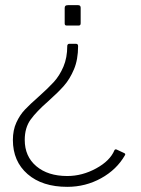

<svg xmlns="http://www.w3.org/2000/svg" viewBox="-20 -550 546 745"><path d="M231 -519Q231 -525 234 -527.5Q237 -530 244 -530H283Q293 -530 293 -520V-460Q293 -451 286 -451H238Q231 -451 231 -459ZM465 52Q433 108 372.5 141.5Q312 175 241 175Q144 175 87 125.5Q30 76 30 -7Q30 -45 43.5 -74.5Q57 -104 77 -125Q97 -146 130 -175Q166 -207 188.5 -231.5Q211 -256 226 -291Q241 -326 241 -372Q241 -375 243 -377.5Q245 -380 248 -380H275Q283 -380 283 -371Q283 -319 267 -281Q251 -243 228 -217Q205 -191 168 -158Q121 -117 98.5 -85.5Q76 -54 76 -7Q76 57 121 95Q166 133 241 133Q299 133 353 103.5Q407 74 424 33Q425 31 427 30Q429 29 432 30L462 44Q468 47 465 52Z"/></svg>

Font: Libre Franklin Thin
Style: Regular
Weight: 250
Designer: Pablo Impallari, Rodrigo Fuenzalida
Foundry: Impallari Type
Version: Version 1.002; ttfautohint (v1.5)